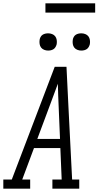

<svg xmlns="http://www.w3.org/2000/svg" viewBox="-50 -1138 594 1158"><path d="M-30 0V-55H21L280 -735H351L363 -490L385 -55H428V0H266V-55H322L314 -245H155L84 -55H132V0ZM175 -300H312L304 -490Q302 -526 301 -562Q300 -598 299 -633Q286 -597 272.5 -561.5Q259 -526 246 -490ZM440 -833Q428 -833 416.5 -837.5Q405 -842 398 -851Q391 -860 389 -872.5Q387 -885 389 -898Q390 -906 394.5 -914.5Q399 -923 406.5 -928Q414 -933 423 -935Q432 -937 440 -937Q453 -937 464.5 -932.5Q476 -928 483 -919Q490 -910 492 -897.5Q494 -885 492 -872Q490 -864 485.5 -855.5Q481 -847 473.5 -842Q466 -837 457.5 -835Q449 -833 440 -833ZM240 -833Q228 -833 216.5 -837.5Q205 -842 198 -851Q191 -860 189 -872.5Q187 -885 189 -898Q190 -906 194.5 -914.5Q199 -923 206.5 -928Q214 -933 223 -935Q232 -937 240 -937Q253 -937 264.5 -932.5Q276 -928 283 -919Q290 -910 292 -897.5Q294 -885 292 -872Q290 -864 285.5 -855.5Q281 -847 273.5 -842Q266 -837 257.5 -835Q249 -833 240 -833ZM224 -1062V-1118H524V-1062Z"/></svg>

Font: Iosevka Slab Light Oblique
Style: Regular
Weight: 300
Italic angle: -9°
Monospace: yes
Designer: Belleve Invis
Foundry: Belleve Invis
Version: Version 11.1.1; ttfautohint (v1.8.3)